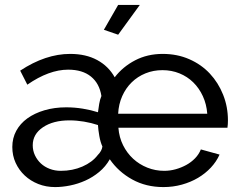

<svg xmlns="http://www.w3.org/2000/svg" viewBox="-20 -750 973 780"><path d="M460 -609 402 -629 460 -730H548ZM204 10Q167 10 135.5 -2.5Q104 -15 80.5 -37Q57 -59 43.5 -88.5Q30 -118 30 -153Q30 -189 46 -218.5Q62 -248 91 -269Q120 -290 160.5 -302Q201 -314 249 -314Q283 -314 316.5 -308.5Q350 -303 378 -294Q380 -310 383 -328Q386 -346 392 -360Q384 -411 349.5 -439Q315 -467 257 -467Q179 -467 91 -406L62 -463Q165 -531 265 -531Q329 -531 375 -506Q421 -481 446 -436Q479 -479 529 -505Q579 -531 641 -531Q700 -531 749 -509.5Q798 -488 832.5 -451Q867 -414 886.5 -365Q906 -316 906 -261Q906 -255 905.5 -245.5Q905 -236 904 -231H461Q464 -192 480 -160Q496 -128 521 -105Q546 -82 578.5 -69Q611 -56 647 -56Q671 -56 694 -62.5Q717 -69 737 -80Q757 -91 772.5 -107Q788 -123 796 -143L872 -122Q859 -93 836.5 -69Q814 -45 784.5 -27.5Q755 -10 719 0Q683 10 644 10Q573 10 517 -21Q461 -52 426 -103Q409 -73 383 -51.5Q357 -30 327 -16.5Q297 -3 265 3.5Q233 10 204 10ZM227 -56Q275 -56 315 -73.5Q355 -91 377 -120Q394 -137 396 -155Q388 -172 383.5 -197.5Q379 -223 378 -242Q351 -251 321 -256Q291 -261 262 -261Q196 -261 154.5 -233Q113 -205 113 -160Q113 -138 122 -119Q131 -100 146 -86Q161 -72 182 -64Q203 -56 227 -56ZM822 -288Q819 -327 804 -359.5Q789 -392 765 -415.5Q741 -439 709 -452Q677 -465 640 -465Q603 -465 571 -452Q539 -439 515 -415.5Q491 -392 476.5 -359.5Q462 -327 460 -288Z"/></svg>

Font: Boldmen Medium
Style: Regular
Weight: 400
Designer: Matt McInerney, Pablo Impallari, Rodrigo Fuenzalida
Foundry: LIVING CONCEPT
Version: Version 1.000